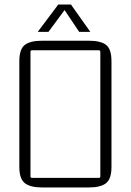

<svg xmlns="http://www.w3.org/2000/svg" viewBox="-20 -819 575 844"><path d="M414 -598H121Q114 -598 114 -591V-44Q114 -37 121 -37H414Q421 -37 421 -44V-591Q421 -598 414 -598ZM65 -85V-550Q65 -603 89 -621.5Q113 -640 165 -640H370Q423 -640 446.5 -621.5Q470 -603 470 -550V-85Q470 -33 446.5 -14Q423 5 370 5H165Q113 5 89 -14Q65 -33 65 -85ZM292 -799 377 -679H328L261 -779H267L193 -679H146L236 -799Z"/></svg>

Font: Gemunu Libre ExtraLight ExtraLight
Style: Regular
Weight: 250
Version: Version 1.100